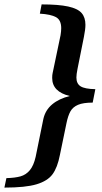

<svg xmlns="http://www.w3.org/2000/svg" viewBox="-62 -730 462 872"><path d="M-33 79Q6 78 31 71Q56 64 73.5 43Q91 22 100 -18L135 -190Q144 -230 175 -256Q206 -282 255 -294Q175 -313 175 -376Q175 -390 177 -398L213 -570Q216 -588 216 -602Q216 -639 192.5 -652Q169 -665 119 -668L127 -710Q204 -710 247.5 -700.5Q291 -691 308.5 -671Q326 -651 326 -617Q326 -597 319 -562L290 -417Q285 -392 285 -378Q285 -350 304 -338Q323 -326 371 -325L359 -264Q316 -264 292.5 -254Q269 -244 258 -224.5Q247 -205 240 -171L210 -26Q199 31 176.5 61.5Q154 92 104 107Q54 122 -42 122Z"/></svg>

Font: Trirong SemiBold
Style: Italic
Weight: 600
Italic angle: -12°
Designer: Katatrad Team
Foundry: CadsonDemak
Version: Version 1.001